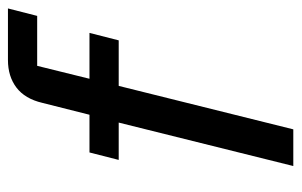

<svg xmlns="http://www.w3.org/2000/svg" viewBox="-154 -586 740 471"><g transform="rotate(-90 215.5 -350.0)"><path d="M44.2 0 150.8 -428.3H59.2L77.5 -500H170L199.2 -615.8Q209.2 -658.3 236.7 -679.2Q264.2 -700 304.2 -700H430.8L412.5 -628.3H290L258.3 -500H370.8L352.5 -428.3H240.8L134.2 0Z"/></g></svg>

Font: Funnel Sans
Style: Italic
Weight: 400
Italic angle: -14.036°
Version: Version 1.000; Beta; Release 5; Build 24; ttfautohint (v1.8.